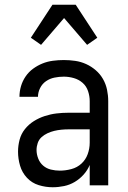

<svg xmlns="http://www.w3.org/2000/svg" viewBox="-20 -781 540 809"><path d="M202 8Q172 8 143 -1Q114 -10 93.5 -32Q73 -54 64.5 -83Q56 -112 56 -142Q56 -167 62.5 -192Q69 -217 85 -237Q101 -257 122.5 -270.5Q144 -284 168.5 -292Q193 -300 218 -303Q243 -306 269 -306H358V-355Q358 -376 351 -397Q344 -418 328 -432Q312 -446 291 -452Q270 -458 249 -458Q229 -458 209.5 -454Q190 -450 174 -439Q158 -428 149 -410Q140 -392 140 -373H62Q62 -396 68.5 -418Q75 -440 88 -459Q101 -478 119.5 -491.5Q138 -505 159 -513.5Q180 -522 203 -525Q226 -528 249 -528Q273 -528 297 -524.5Q321 -521 343 -511Q365 -501 383.5 -485Q402 -469 414 -448Q426 -427 431 -403Q436 -379 436 -355V0H358V-86Q349 -64 332.5 -45.5Q316 -27 295 -14.5Q274 -2 250 3Q226 8 202 8ZM232 -62Q256 -62 280.5 -68.5Q305 -75 323 -91.5Q341 -108 349.5 -131.5Q358 -155 358 -180V-236H269Q254 -236 238.5 -234.5Q223 -233 208.5 -229.5Q194 -226 180 -219.5Q166 -213 155 -203Q144 -193 139 -178.5Q134 -164 134 -149Q134 -131 141 -113Q148 -95 162 -83Q176 -71 194.5 -66.5Q213 -62 232 -62ZM153 -592 110 -622 201 -761H299L390 -622L347 -592L250 -705Z"/></svg>

Font: Iosevka Web
Style: Regular
Weight: 400
Monospace: yes
Designer: Belleve Invis
Foundry: Belleve Invis
Version: Version 28.0.3; ttfautohint (v1.8.3)